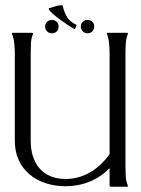

<svg xmlns="http://www.w3.org/2000/svg" viewBox="-20 -713 540 733"><path d="M231 -2Q190.9 -2 155.5 -13.2Q120.1 -24.4 93.8 -46.4Q67.4 -68.4 52 -100.8Q36.6 -133.3 36.6 -175.8V-509.3Q36.6 -526.9 34.4 -547.1Q32.2 -567.4 25.9 -584V-586.9Q26.4 -586.9 27.6 -587.4Q28.8 -587.9 29.3 -587.9H103.5L105 -586.9H106V-584Q99.1 -566.9 98.1 -547.4Q97.2 -527.8 97.2 -509.3V-175.8Q97.2 -143.6 105.5 -116.9Q113.8 -90.3 130.4 -70.8Q147 -51.3 172.1 -40.5Q197.3 -29.8 231 -29.8Q257.3 -29.8 281.2 -36.9Q305.2 -43.9 326.2 -56.4Q347.2 -68.8 365.2 -86.2Q383.3 -103.5 398.4 -124.5V-509.3Q398.4 -526.9 396.5 -547.1Q394.5 -567.4 388.2 -584V-586.9L390.1 -587.9H465.8L467.8 -586.9L468.3 -584Q461.4 -566.4 460.2 -547.1Q459 -527.8 459 -509.3V-78.6Q459 -60.1 460 -40.5Q460.9 -21 468.3 -3.9L467.8 -1L465.8 0H401.4L398.4 -2.9V-71.3Q364.7 -36.6 321.8 -19.3Q278.8 -2 231 -2ZM178.2 -636.7Q189.5 -636.7 196.5 -629.9Q203.6 -623 203.6 -611.8Q203.6 -600.6 196.5 -593.3Q189.5 -585.9 178.2 -585.9Q167 -585.9 159.7 -593.3Q152.3 -600.6 152.3 -611.8Q152.3 -623 159.9 -629.9Q167.5 -636.7 178.2 -636.7ZM314 -636.7Q324.7 -636.7 332.3 -629.9Q339.8 -623 339.8 -611.8Q339.8 -600.6 332.5 -593.3Q325.2 -585.9 314 -585.9Q303.2 -585.9 295.9 -593.5Q288.6 -601.1 288.6 -611.8Q288.6 -622.6 295.9 -629.6Q303.2 -636.7 314 -636.7ZM270.5 -619.1 272 -617.2V-615.7L266.6 -603L264.6 -602.1Q257.3 -605.5 241.9 -615.5Q226.6 -625.5 210.2 -637.5Q193.8 -649.4 180.9 -660.9Q168 -672.4 166 -679.2L167 -681.6Q179.7 -685.1 192.4 -689.2Q205.1 -693.4 218.8 -692.9Q221.7 -680.7 225.6 -669.7Q229.5 -658.7 235.4 -649.2Q241.2 -639.6 249.8 -632.1Q258.3 -624.5 270.5 -619.1Z"/></svg>

Font: CAT Linz
Style: Regular
Weight: 400
Designer: Peter Wiegel
Foundry: Peter Wiegel
Version: Version 1.08